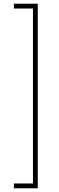

<svg xmlns="http://www.w3.org/2000/svg" viewBox="-20 -852 318 1037"><path d="M55 139V165H184V-832H55V-806H158V139Z"/></svg>

Font: Noto Sans Devanagari UI ExtraCondensed Thin
Style: Regular
Weight: 100
Width: 2
Designer: Jelle Bosma - Monotype Design Team
Foundry: Monotype Imaging Inc.
Version: Version 2.004